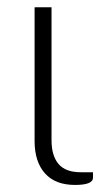

<svg xmlns="http://www.w3.org/2000/svg" viewBox="-20 -518 288 544"><path d="M78 -497.5H126V-121Q126 -76.5 146 -53.2Q166 -30 208.5 -30H243.5V-14.5Q243.5 6 192.5 6Q136.5 6 107.2 -27Q78 -60 78 -118.5Z"/></svg>

Font: Lato Light
Style: Regular
Weight: 300
Designer: Lukasz Dziedzic
Foundry: tyPoland Lukasz Dziedzic
Version: Version 2.007; 2014-02-27